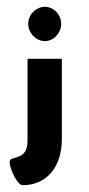

<svg xmlns="http://www.w3.org/2000/svg" viewBox="-20 -458 261 565"><path d="M61 -285V-45C61 3 34 2 13 10C-3 17 29 87 46 87C120 87 162 30 162 -48V-285ZM63 -388C63 -361 86 -337 112 -337C138 -337 160 -361 160 -388C160 -415 138 -438 112 -438C86 -438 63 -415 63 -388Z"/></svg>

Font: Hussar Tani
Style: Bold
Weight: 700
Foundry: Cannot Into Space Fonts
Version: Version 0.92